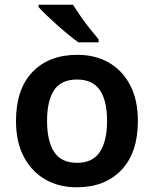

<svg xmlns="http://www.w3.org/2000/svg" viewBox="-20 -786 654 816"><path d="M566 -272Q566 -137 496 -63.5Q426 10 306 10Q231 10 173 -23Q115 -56 81.5 -119Q48 -182 48 -272Q48 -407 118 -480Q188 -553 309 -553Q385 -553 442.5 -520Q500 -487 533 -424.5Q566 -362 566 -272ZM180 -272Q180 -187 210 -140.5Q240 -94 308 -94Q374 -94 404.5 -140.5Q435 -187 435 -272Q435 -358 404.5 -403Q374 -448 307 -448Q240 -448 210 -403Q180 -358 180 -272ZM290 -766Q304 -744 323 -716.5Q342 -689 362.5 -663.5Q383 -638 399 -619V-606H313Q295 -619 271 -638.5Q247 -658 222.5 -680Q198 -702 177 -722Q156 -742 144 -756V-766Z"/></svg>

Font: Noto Sans Adlam SemiBold
Style: Regular
Weight: 600
Version: Version 3.001